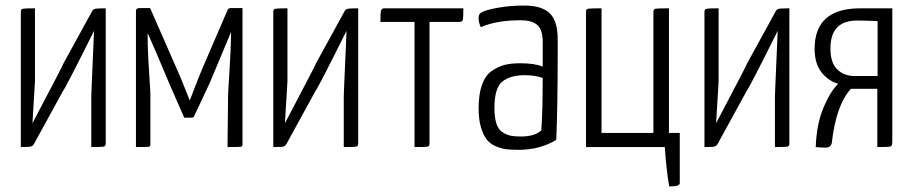

<svg xmlns="http://www.w3.org/2000/svg" viewBox="-20 -530 3292 692"><path d="M310 -486Q314 -496 322 -498Q330 -500 361 -500V-12Q361 -3 353.5 -1.5Q346 0 309 0V-184Q309 -189 311 -235Q313 -281 315.5 -338.5Q318 -396 319 -419Q219 -218 207 -202L104 -14Q99 -4 92 -2Q85 0 55 0V-488Q55 -497 63 -498.5Q71 -500 106 -500V-237Q106 -230 97 -86Q106 -103 134.5 -157.5Q163 -212 185.5 -255Q208 -298 209 -302Z M470 -491Q470 -501 484 -501H521L631 -250L664 -168Q700 -262 708 -280L799 -491Q801 -501 813 -501H854V-9Q854 -2 848 -1Q842 0 800 0L802 -184Q802 -196 807 -273Q812 -350 813 -415L735 -229L680 -112Q679 -106 669 -106H644L590 -229Q589 -232 575 -265Q561 -298 542.5 -341.5Q524 -385 513 -409L512 -408Q512 -365 514.5 -318.5Q517 -272 519.5 -236Q522 -200 522 -190V-9Q522 -2 516 -1Q510 0 470 0Z M1220 -486Q1224 -496 1232 -498Q1240 -500 1271 -500V-12Q1271 -3 1263.5 -1.5Q1256 0 1219 0V-184Q1219 -189 1221 -235Q1223 -281 1225.5 -338.5Q1228 -396 1229 -419Q1129 -218 1117 -202L1014 -14Q1009 -4 1002 -2Q995 0 965 0V-488Q965 -497 973 -498.5Q981 -500 1016 -500V-237Q1016 -230 1007 -86Q1016 -103 1044.5 -157.5Q1073 -212 1095.5 -255Q1118 -298 1119 -302Z M1528 -451V-13Q1528 -3 1521.5 -1.5Q1515 0 1474 0V-451H1351Q1351 -484 1353.5 -492Q1356 -500 1365 -500H1650Q1650 -466 1648 -458.5Q1646 -451 1636 -451Z M1705 -464Q1705 -479 1713 -484Q1729 -494 1774 -502Q1819 -510 1870 -510Q1932 -510 1961 -482.5Q1990 -455 1990 -389V-329Q1990 -156 1985 -26Q1926 10 1849 10Q1824 10 1806 8Q1788 6 1767.5 -2.5Q1747 -11 1734.5 -27Q1722 -43 1713.5 -71Q1705 -99 1705 -139Q1705 -190 1717 -224Q1729 -258 1752 -274Q1775 -290 1798.5 -296Q1822 -302 1854 -302Q1907 -302 1936 -290V-378Q1936 -424 1916 -440.5Q1896 -457 1857 -457Q1769 -457 1713 -432Q1705 -448 1705 -464ZM1936 -249Q1909 -259 1871 -259Q1819 -259 1790.5 -236Q1762 -213 1762 -141Q1762 -107 1769 -85Q1776 -63 1791 -53.5Q1806 -44 1820 -41Q1834 -38 1857 -38Q1907 -38 1931 -60Q1936 -130 1936 -249Z M2092 0V-487Q2092 -497 2099 -498.5Q2106 -500 2148 -500V-51H2335V-487Q2335 -497 2342 -498.5Q2349 -500 2391 -500V-51H2430V130Q2430 142 2392 142Q2382 87 2376 0Z M2774 -486Q2778 -496 2786 -498Q2794 -500 2825 -500V-12Q2825 -3 2817.5 -1.5Q2810 0 2773 0V-184Q2773 -189 2775 -235Q2777 -281 2779.5 -338.5Q2782 -396 2783 -419Q2683 -218 2671 -202L2568 -14Q2563 -4 2556 -2Q2549 0 2519 0V-488Q2519 -497 2527 -498.5Q2535 -500 2570 -500V-237Q2570 -230 2561 -86Q2570 -103 2598.5 -157.5Q2627 -212 2649.5 -255Q2672 -298 2673 -302Z M2978 -15Q2974 2 2956 2Q2932 2 2920 0Q2923 -82 2947.5 -141Q2972 -200 3001 -228Q2964 -239 2940 -270.5Q2916 -302 2916 -354Q2916 -500 3080 -500H3196V-18Q3196 -4 3189.5 -2Q3183 0 3142 0V-210H3047Q2993 -151 2978 -15ZM2973 -355Q2973 -304 2997.5 -280Q3022 -256 3060 -256H3143V-454Q3142 -454 3130.5 -454.5Q3119 -455 3101.5 -455.5Q3084 -456 3069 -456Q2973 -456 2973 -355Z"/></svg>

Font: Yanone Kaffeesatz Light
Style: Regular
Weight: 300
Designer: Yanone (Cyrillic: Daniel Pouzeot)
Foundry: Yanone
Version: Version 1.003;PS 001.003;hotconv 1.0.88;makeotf.lib2.5.64775